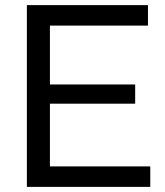

<svg xmlns="http://www.w3.org/2000/svg" viewBox="-20 -730 645 750"><path d="M567 -80V0H85V-710H558V-630H175V-400H508V-325H175V-80Z"/></svg>

Font: Boldmen Medium
Style: Regular
Weight: 400
Designer: Matt McInerney, Pablo Impallari, Rodrigo Fuenzalida
Foundry: LIVING CONCEPT
Version: Version 1.000